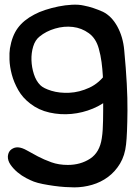

<svg xmlns="http://www.w3.org/2000/svg" viewBox="-20 -782 586 830"><path d="M301 28Q340 28 378 17Q416 6 447 -17Q478 -40 499 -75Q520 -110 525 -158Q530 -200 531 -303.5Q532 -407 517 -565Q512 -622 487.5 -667Q463 -712 425 -731Q405 -740 384 -747Q363 -754 342 -758Q320 -763 291 -761.5Q262 -760 232.5 -754Q203 -748 175.5 -739Q148 -730 128 -719Q82 -695 57 -661Q32 -627 23 -573Q20 -555 21 -524.5Q22 -494 31 -460Q40 -426 59 -392.5Q78 -359 111 -334Q147 -306 194 -295.5Q241 -285 289 -289.5Q337 -294 381.5 -312.5Q426 -331 458 -361Q468 -371 468 -385Q468 -399 464 -412.5Q460 -426 456.5 -436Q453 -446 456 -448Q465 -473 467 -485Q469 -496 465 -496Q461 -496 442 -469Q410 -423 366.5 -403Q323 -383 280 -381Q237 -379 202.5 -389.5Q168 -400 154 -414Q136 -432 126.5 -461.5Q117 -491 116 -522Q115 -553 123.5 -581Q132 -609 151 -624Q179 -647 218 -658.5Q257 -670 295 -665.5Q333 -661 364 -638.5Q395 -616 407 -572Q415 -544 419 -513.5Q423 -483 424.5 -455Q426 -427 426 -403Q426 -379 426 -363Q426 -331 426 -306Q426 -281 425.5 -260.5Q425 -240 424 -221.5Q423 -203 420 -184Q411 -123 369.5 -96Q328 -69 273 -69Q234 -69 202 -80.5Q170 -92 143.5 -106Q117 -120 96 -132Q75 -144 58 -145Q43 -146 29.5 -136.5Q16 -127 14 -107Q13 -88 25.5 -70Q38 -52 56 -37Q74 -22 93.5 -12Q113 -2 126 3Q142 9 165 13.5Q188 18 213 21.5Q238 25 261.5 26.5Q285 28 301 28Z"/></svg>

Font: Balpaq
Style: Regular
Weight: 400
Designer: Abay Emes
Version: Version 1.000